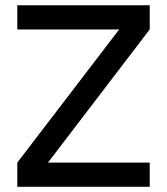

<svg xmlns="http://www.w3.org/2000/svg" viewBox="-20 -717 641 737"><path d="M46.4 0V-92.8L437.5 -604H46.4V-696.8H554.7V-604L164.1 -92.8H554.7V0Z"/></svg>

Font: Basically A Sans Serif Medium
Style: Regular
Weight: 500
Designer: Hyung-Suk Kim
Foundry: Mental Design
Version: 1.000